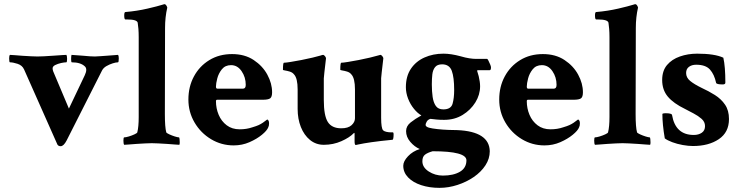

<svg xmlns="http://www.w3.org/2000/svg" viewBox="-20 -699 3588 932"><path d="M274.4 10.7Q263.7 10.7 258.8 2.9L96.7 -362.3Q87.9 -381.8 65.4 -389.2Q43 -396.5 28.3 -396.5Q24.4 -396.5 24.4 -416Q24.4 -428.7 28.3 -432.6Q34.2 -432.6 50.8 -431.2Q67.4 -429.7 89.4 -428.2Q111.3 -426.8 130.9 -425.8Q150.4 -424.8 162.1 -424.8Q174.8 -424.8 193.8 -425.8Q212.9 -426.8 240.2 -428.7Q266.6 -430.7 282.2 -431.6Q297.9 -432.6 301.8 -432.6Q305.7 -428.7 305.7 -413.1Q305.7 -396.5 301.8 -396.5Q292 -396.5 276.4 -393.1Q260.7 -389.6 248 -383.3Q235.4 -377 235.4 -367.2Q235.4 -360.4 238.3 -352.5L314.5 -171.9L391.6 -334Q405.3 -363.3 392.6 -376Q372.1 -396.5 328.1 -396.5Q325.2 -398.4 325.2 -412.1Q325.2 -424.8 327.1 -432.6L380.9 -428.7Q400.4 -426.8 415 -425.8Q429.7 -424.8 440.4 -424.8Q452.1 -424.8 467.3 -426.3Q482.4 -427.7 501 -428.7L552.7 -432.6Q556.6 -428.7 556.6 -416Q556.6 -396.5 552.7 -396.5Q543 -396.5 527.3 -391.6Q511.7 -386.7 497.1 -378.4Q482.4 -370.1 475.6 -357.4L303.7 -17.6Q289.1 10.7 274.4 10.7Z M583 3.9Q579.1 0 579.1 -16.6Q579.1 -32.2 583 -32.2Q590.8 -32.2 605.5 -36.6Q620.1 -41 632.8 -46.9Q645.5 -52.7 646.5 -56.6Q653.3 -84 653.3 -130.9V-518.6Q653.3 -541 651.9 -558.6Q650.4 -576.2 648.4 -588.9Q644.5 -604.5 597.7 -604.5H588.9Q583 -604.5 583 -624Q583 -640.6 588.9 -640.6Q645.5 -645.5 695.8 -657.2Q746.1 -668.9 767.6 -675.8L777.3 -678.7H779.3Q783.2 -678.7 787.1 -672.9Q791 -667 792 -662.1Q781.2 -616.2 781.2 -563.5L780.3 -145.5Q780.3 -81.1 787.1 -56.6Q789.1 -52.7 801.8 -46.9Q814.5 -41 828.6 -36.6Q842.8 -32.2 848.6 -32.2Q850.6 -32.2 851.6 -24.4Q852.5 -16.6 852.5 -7.8Q852.5 1 850.6 3.9Q844.7 3.9 828.1 2.4Q811.5 1 789.6 -0.5Q767.6 -2 748 -2.9Q728.5 -3.9 716.8 -3.9Q705.1 -3.9 685.1 -2.9Q665 -2 643.6 -0.5Q622.1 1 605.5 2.4Q588.9 3.9 583 3.9Z M1114.3 6.8Q1054.7 6.8 1004.4 -23.4Q954.1 -53.7 924.3 -104.5Q894.5 -155.3 894.5 -215.8Q894.5 -278.3 921.4 -328.1Q948.2 -377.9 996.1 -407.2Q1043.9 -436.5 1106.4 -436.5Q1168 -436.5 1211.4 -407.7Q1254.9 -378.9 1277.8 -336.4Q1300.8 -293.9 1300.8 -251Q1300.8 -228.5 1291.5 -221.7Q1282.2 -214.8 1254.9 -214.8H1034.2Q1028.3 -214.8 1028.3 -208Q1028.3 -172.9 1041.5 -141.6Q1054.7 -110.4 1080.6 -90.8Q1106.4 -71.3 1143.6 -71.3Q1176.8 -71.3 1205.1 -81.1Q1224.6 -86.9 1235.4 -91.8Q1246.1 -96.7 1255.4 -103Q1264.6 -109.4 1277.3 -119.1Q1286.1 -115.2 1286.1 -100.6Q1286.1 -87.9 1282.2 -81.1Q1276.4 -65.4 1251.5 -44.9Q1226.6 -24.4 1190.9 -8.8Q1155.3 6.8 1114.3 6.8ZM1035.2 -268.6H1159.2Q1172.9 -268.6 1172.9 -287.1Q1172.9 -324.2 1152.8 -353.5Q1132.8 -382.8 1101.6 -382.8Q1073.2 -382.8 1057.1 -362.8Q1041 -342.8 1034.7 -318.4Q1028.3 -293.9 1028.3 -278.3Q1028.3 -268.6 1035.2 -268.6Z M1707 4.9Q1701.2 4.9 1701.2 -12.7V-48.8Q1701.2 -56.6 1697.3 -52.7Q1676.8 -31.2 1637.2 -13.7Q1597.7 3.9 1551.8 3.9Q1513.7 3.9 1484.9 -19.5Q1456.1 -43 1440.4 -82.5Q1424.8 -122.1 1424.8 -169.9V-264.6Q1424.8 -319.3 1407.2 -337.9Q1399.4 -347.7 1386.2 -351.6Q1373 -355.5 1363.3 -356.9Q1353.5 -358.4 1353.5 -360.4Q1353.5 -394.5 1358.4 -394.5Q1367.2 -394.5 1391.1 -398.4Q1415 -402.3 1443.4 -407.7Q1471.7 -413.1 1497.6 -419.4Q1523.4 -425.8 1537.1 -429.7Q1540 -430.7 1542.5 -431.6Q1544.9 -432.6 1547.9 -432.6Q1552.7 -432.6 1557.6 -426.3Q1562.5 -419.9 1562.5 -416Q1557.6 -373 1554.7 -348.6Q1551.8 -324.2 1551.8 -318.4V-213.9Q1551.8 -137.7 1571.3 -106.9Q1590.8 -76.2 1636.7 -76.2Q1669.9 -76.2 1686.5 -91.3Q1703.1 -106.4 1703.1 -125V-264.6Q1703.1 -319.3 1685.5 -337.9Q1677.7 -347.7 1664.6 -351.6Q1651.4 -355.5 1641.6 -356.9Q1631.8 -358.4 1631.8 -360.4Q1631.8 -394.5 1636.7 -394.5Q1645.5 -394.5 1669.4 -398.4Q1693.4 -402.3 1721.7 -407.7Q1750 -413.1 1775.9 -419.4Q1801.8 -425.8 1815.4 -429.7L1826.2 -432.6Q1831.1 -432.6 1835.9 -426.3Q1840.8 -419.9 1840.8 -416Q1835.9 -373 1833 -348.6Q1830.1 -324.2 1830.1 -319.3V-127.9Q1830.1 -76.2 1839.8 -66.4Q1844.7 -61.5 1855.5 -59.1Q1866.2 -56.6 1877 -56.6H1886.7Q1890.6 -55.7 1890.6 -48.8Q1890.6 -20.5 1884.8 -20.5Q1824.2 -14.6 1783.7 -8.8Q1743.2 -2.9 1720.7 2Z M2113.3 212.9Q2064.5 212.9 2024.4 199.7Q1984.4 186.5 1960.9 162.1Q1937.5 137.7 1937.5 105.5Q1937.5 84 1960.4 59.6Q1983.4 35.2 2017.6 24.4Q1992.2 13.7 1971.7 -10.3Q1951.2 -34.2 1951.2 -62.5Q1951.2 -86.9 1973.1 -104.5Q1995.1 -122.1 2025.4 -138.7Q2006.8 -149.4 1989.3 -170.9Q1971.7 -192.4 1960.9 -220.2Q1950.2 -248 1950.2 -275.4Q1950.2 -329.1 1974.6 -365.2Q1999 -401.4 2040.5 -419.9Q2082 -438.5 2132.8 -438.5Q2168.9 -438.5 2215.8 -425.8Q2239.3 -418.9 2258.3 -416Q2277.3 -413.1 2291 -413.1H2344.7Q2346.7 -413.1 2351.1 -404.3Q2355.5 -395.5 2359.4 -386.2Q2363.3 -377 2363.3 -372.1Q2363.3 -358.4 2357.4 -358.4H2299.8Q2295.9 -357.4 2295.9 -355.5L2303.7 -329.1Q2306.6 -316.4 2308.6 -303.7Q2310.5 -291 2310.5 -280.3Q2310.5 -239.3 2287.6 -202.1Q2264.6 -165 2225.6 -141.1Q2186.5 -117.2 2135.7 -117.2Q2116.2 -117.2 2099.6 -118.7Q2083 -120.1 2069.3 -122.1Q2056.6 -118.2 2051.3 -108.4Q2045.9 -98.6 2045.9 -92.8Q2045.9 -84 2062.5 -79.1Q2076.2 -75.2 2103.5 -72.3Q2130.9 -69.3 2158.2 -68.4Q2185.5 -67.4 2200.2 -67.4Q2355.5 -60.5 2357.4 35.2Q2357.4 71.3 2336.4 103.5Q2315.4 135.7 2279.8 160.2Q2244.1 184.6 2200.7 198.7Q2157.2 212.9 2113.3 212.9ZM2131.8 -168Q2168.9 -168 2176.8 -195.3Q2184.6 -222.7 2184.6 -261.7Q2184.6 -324.2 2172.9 -355.5Q2161.1 -386.7 2126 -386.7Q2102.5 -386.7 2091.8 -373Q2081.1 -359.4 2078.6 -337.9Q2076.2 -316.4 2076.2 -292V-287.1Q2076.2 -255.9 2080.1 -228.5Q2084 -201.2 2095.7 -184.6Q2107.4 -168 2131.8 -168ZM2129.9 153.3Q2180.7 153.3 2212.4 134.8Q2244.1 116.2 2244.1 79.1Q2244.1 35.2 2080.1 35.2Q2055.7 42 2043 51.8Q2030.3 61.5 2030.3 84Q2030.3 113.3 2061 133.3Q2091.8 153.3 2129.9 153.3Z M2623 6.8Q2563.5 6.8 2513.2 -23.4Q2462.9 -53.7 2433.1 -104.5Q2403.3 -155.3 2403.3 -215.8Q2403.3 -278.3 2430.2 -328.1Q2457 -377.9 2504.9 -407.2Q2552.7 -436.5 2615.2 -436.5Q2676.8 -436.5 2720.2 -407.7Q2763.7 -378.9 2786.6 -336.4Q2809.6 -293.9 2809.6 -251Q2809.6 -228.5 2800.3 -221.7Q2791 -214.8 2763.7 -214.8H2543Q2537.1 -214.8 2537.1 -208Q2537.1 -172.9 2550.3 -141.6Q2563.5 -110.4 2589.4 -90.8Q2615.2 -71.3 2652.3 -71.3Q2685.5 -71.3 2713.9 -81.1Q2733.4 -86.9 2744.1 -91.8Q2754.9 -96.7 2764.2 -103Q2773.4 -109.4 2786.1 -119.1Q2794.9 -115.2 2794.9 -100.6Q2794.9 -87.9 2791 -81.1Q2785.2 -65.4 2760.3 -44.9Q2735.4 -24.4 2699.7 -8.8Q2664.1 6.8 2623 6.8ZM2543.9 -268.6H2668Q2681.6 -268.6 2681.6 -287.1Q2681.6 -324.2 2661.6 -353.5Q2641.6 -382.8 2610.4 -382.8Q2582 -382.8 2565.9 -362.8Q2549.8 -342.8 2543.5 -318.4Q2537.1 -293.9 2537.1 -278.3Q2537.1 -268.6 2543.9 -268.6Z M2868.2 3.9Q2864.3 0 2864.3 -16.6Q2864.3 -32.2 2868.2 -32.2Q2876 -32.2 2890.6 -36.6Q2905.3 -41 2918 -46.9Q2930.7 -52.7 2931.6 -56.6Q2938.5 -84 2938.5 -130.9V-518.6Q2938.5 -541 2937 -558.6Q2935.5 -576.2 2933.6 -588.9Q2929.7 -604.5 2882.8 -604.5H2874Q2868.2 -604.5 2868.2 -624Q2868.2 -640.6 2874 -640.6Q2930.7 -645.5 2981 -657.2Q3031.2 -668.9 3052.7 -675.8L3062.5 -678.7H3064.5Q3068.4 -678.7 3072.3 -672.9Q3076.2 -667 3077.1 -662.1Q3066.4 -616.2 3066.4 -563.5L3065.4 -145.5Q3065.4 -81.1 3072.3 -56.6Q3074.2 -52.7 3086.9 -46.9Q3099.6 -41 3113.8 -36.6Q3127.9 -32.2 3133.8 -32.2Q3135.7 -32.2 3136.7 -24.4Q3137.7 -16.6 3137.7 -7.8Q3137.7 1 3135.7 3.9Q3129.9 3.9 3113.3 2.4Q3096.7 1 3074.7 -0.5Q3052.7 -2 3033.2 -2.9Q3013.7 -3.9 3002 -3.9Q2990.2 -3.9 2970.2 -2.9Q2950.2 -2 2928.7 -0.5Q2907.2 1 2890.6 2.4Q2874 3.9 2868.2 3.9Z M3343.8 9.8Q3321.3 9.8 3293.9 4.9Q3266.6 0 3243.2 -8.8Q3219.7 -17.6 3207 -27.3Q3195.3 -94.7 3195.3 -146.5Q3200.2 -149.4 3210 -149.4Q3241.2 -149.4 3242.2 -140.6Q3258.8 -43.9 3347.7 -43.9Q3371.1 -43.9 3386.7 -54.7Q3402.3 -65.4 3402.3 -86.9Q3402.3 -107.4 3385.7 -122.1Q3369.1 -136.7 3346.7 -148.4Q3324.2 -160.2 3305.7 -169.9Q3249 -197.3 3221.7 -230Q3194.3 -262.7 3194.3 -310.5Q3194.3 -355.5 3217.8 -383.3Q3241.2 -411.1 3280.3 -424.8Q3319.3 -438.5 3364.3 -438.5Q3449.2 -438.5 3491.2 -418.9Q3501 -376 3501 -297.9Q3501 -289.1 3488.3 -289.1Q3458 -289.1 3456.1 -296.9Q3447.3 -337.9 3426.3 -361.3Q3405.3 -384.8 3359.4 -384.8Q3337.9 -384.8 3324.2 -374.5Q3310.5 -364.3 3310.5 -344.7Q3310.5 -322.3 3330.1 -306.2Q3349.6 -290 3387.7 -271.5Q3419.9 -256.8 3450.2 -237.8Q3480.5 -218.8 3499.5 -190.9Q3518.6 -163.1 3518.6 -121.1Q3518.6 -56.6 3469.2 -23.4Q3419.9 9.8 3343.8 9.8Z"/></svg>

Font: Crimson Text
Style: Bold
Weight: 700
Designer: Sebastian Kosch
Foundry: Sebastian Kosch
Version: Version 1.100